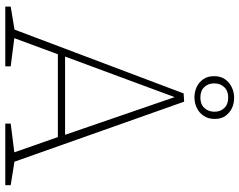

<svg xmlns="http://www.w3.org/2000/svg" viewBox="-112 -816 928 745"><g transform="rotate(90 352.5 -444.0)"><path d="M611 -27 599 -37 699 -21V0H460V-21L579 -36L574 -28L510 -211L520 -204H183L194 -212L126 -28L121 -36L238 -21V0H6V-21L103 -37L92 -27L343 -692L375 -694ZM197 -224 191 -232H511L506 -225L354 -667H361ZM358 -734Q337 -734 318.5 -742.5Q300 -751 288 -768Q276 -785 276 -810Q276 -835 287.5 -852Q299 -869 318.5 -878.5Q338 -888 360 -888Q382 -888 400 -879.5Q418 -871 430 -854.5Q442 -838 442 -813Q442 -788 430.5 -770.5Q419 -753 400 -743.5Q381 -734 358 -734ZM359 -757Q385 -757 399.5 -772.5Q414 -788 414 -812Q414 -835 399.5 -850Q385 -865 359 -865Q333 -865 318.5 -849.5Q304 -834 304 -811Q304 -787 318.5 -772Q333 -757 359 -757Z"/></g></svg>

Font: Bitter Thin ExtraLight
Style: Regular
Weight: 250
Version: Version 2.002